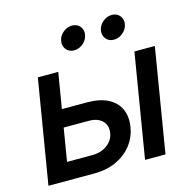

<svg xmlns="http://www.w3.org/2000/svg" viewBox="-109 -865 979 975"><g transform="rotate(-15 380.0 -377.5)"><path d="M168 -358.4H326.7Q394 -358.4 437 -335.7Q480 -313 497.8 -272.9Q515.6 -232.9 506.8 -180.2Q498.5 -128.4 466.8 -87.6Q435.1 -46.9 384.5 -23.4Q334 0 267.1 0H27.3L117.7 -545.9H225.1L149.9 -92.8H282.7Q329.1 -92.8 361.3 -116.7Q393.6 -140.6 399.4 -177.2Q405.8 -216.3 381.6 -241Q357.4 -265.6 311 -265.6H151.9ZM535.2 0 625.5 -545.9H732.9L642.6 0ZM541.5 -630.4Q515.1 -630.4 499.8 -648.9Q484.4 -667.5 488.8 -692.9Q493.2 -718.8 514.6 -736.8Q536.1 -754.9 562.5 -754.9Q588.4 -754.9 603.5 -736.8Q618.7 -718.8 614.7 -692.9Q610.4 -667.5 588.9 -648.9Q567.4 -630.4 541.5 -630.4ZM332 -630.4Q306.2 -630.4 290.8 -648.9Q275.4 -667.5 279.8 -692.9Q283.7 -718.8 305.4 -736.8Q327.1 -754.9 353 -754.9Q379.4 -754.9 394.5 -736.8Q409.7 -718.8 405.3 -692.9Q401.4 -667.5 379.9 -648.9Q358.4 -630.4 332 -630.4Z"/></g></svg>

Font: Inter Medium
Style: Italic
Weight: 500
Italic angle: -9.3988°
Designer: Rasmus Andersson
Foundry: rsms
Version: Version 4.001;git-66647c0bb